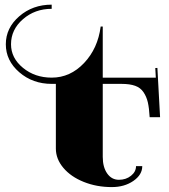

<svg xmlns="http://www.w3.org/2000/svg" viewBox="-20 -780 709 805"><path d="M214.2 -157.3V-428.3H196.7Q117.1 -428.3 60.8 -477.1Q4.4 -525.8 4.4 -594.4Q4.4 -663 60.8 -711.8Q117.1 -760.5 196.7 -760.5V-743Q126.3 -743 76.3 -699.5Q26.2 -656 26.2 -594.4Q26.2 -536.7 76.3 -495.6Q126.3 -454.5 196.7 -454.5Q274.5 -454.5 332.4 -515.7Q390.3 -576.9 402.1 -668.7H410.8V-454.5H633.3L631.1 -494.8L639.9 -495.2L651.2 -288.5H607.5Q605.3 -326.9 599.9 -350.7Q594.4 -374.6 581.7 -393.4Q569.1 -412.2 546.8 -420.2Q524.5 -428.3 489.5 -428.3H410.8V-122.4Q410.8 -79.1 429.4 -52.7Q448 -26.2 478.6 -26.2Q508.3 -26.2 529.3 -43.1Q550.3 -59.9 550.3 -83.5H576.5Q576.5 -47.2 539.1 -21.4Q501.7 4.4 448.9 4.4Q385.1 4.4 331.1 -17.3Q277.1 -38.9 245.6 -76.3Q214.2 -113.6 214.2 -157.3Z"/></svg>

Font: Wabroye
Style: Medium
Weight: 500
Designer: gluk
Foundry: gluk
Version: Version 0.14